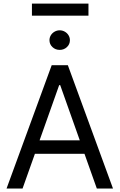

<svg xmlns="http://www.w3.org/2000/svg" viewBox="-20 -1081 686 1101"><path d="M17.6 0 276.4 -707H369.1L627.9 0H535.2L464.4 -199.2H180.2L109.4 0ZM437.5 -276.4 325.2 -592.8H319.3L207 -276.4ZM263.7 -850.6Q263.7 -865.7 271.5 -878.7Q279.3 -891.6 293 -899.4Q306.6 -907.2 322.3 -907.2Q337.9 -907.2 351.6 -899.4Q365.2 -891.6 373 -878.7Q380.9 -865.7 380.9 -850.6Q380.9 -827.1 363.8 -811Q346.7 -794.9 322.3 -794.9Q297.9 -794.9 280.8 -811Q263.7 -827.1 263.7 -850.6ZM487.3 -991.2H163.1V-1060.5H487.3Z"/></svg>

Font: Pretendard GOV
Style: Regular
Weight: 400
Designer: Base glyphs from Inter by Rasmus Andersson; Hangeul glyphs from Noto Sans CJK(Source Han Sans) by Jang Soo-young and Kan
Foundry: Kil Hyung-jin
Version: Version 1.309